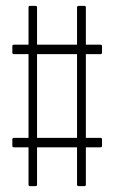

<svg xmlns="http://www.w3.org/2000/svg" viewBox="-20 -633 389 653"><path d="M82 0Q77 0 77 -5V-132H27Q22 -132 22 -137V-159Q22 -164 27 -164H77V-449H27Q22 -449 22 -454V-476Q22 -481 27 -481H77V-608Q77 -613 82 -613H101Q106 -613 106 -608V-481H242V-608Q242 -613 248 -613H267Q272 -613 272 -608V-481H322Q327 -481 327 -476V-454Q327 -449 322 -449H272V-164H322Q327 -164 327 -159V-137Q327 -132 322 -132H272V-5Q272 0 267 0H248Q242 0 242 -5V-132H106V-5Q106 0 101 0ZM106 -164H242V-449H106Z"/></svg>

Font: Sofia Sans Extra Condensed ExtraLight
Style: Regular
Weight: 250
Designer: Botio Nikoltchev, Ani Petrova
Foundry: lettersoup
Version: Version 4.101